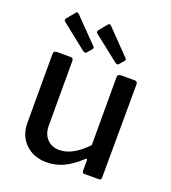

<svg xmlns="http://www.w3.org/2000/svg" viewBox="-138 -854 860 967"><g transform="rotate(20 291.5 -371.0)"><path d="M407 -149V-513Q407 -530 426 -530H498Q514 -530 514 -514L512 -14Q512 0 500 0H422Q410 0 410 -13V-69Q410 -81 400 -72Q351 -27 309 -8.5Q267 10 221 10Q152 10 108 -32.5Q64 -75 64 -145V-512Q64 -530 82 -530H155Q170 -530 170 -514V-167Q170 -123 195 -96.5Q220 -70 262 -70Q331 -70 407 -149ZM118 -749 245 -619Q248 -616 248 -612Q248 -607 244 -603L225 -581Q221 -575 216 -575Q212 -575 204 -580L73 -684Q64 -690 64 -695Q64 -700 69 -707L103 -748Q109 -756 118 -749ZM291 -749 417 -619Q421 -615 421 -612Q421 -608 416 -603L397 -581Q392 -575 388 -575Q385 -575 377 -580L245 -684Q237 -689 237 -695Q237 -700 242 -707L276 -748Q282 -756 291 -749Z"/></g></svg>

Font: Libre Franklin Medium
Style: Regular
Weight: 500
Designer: Pablo Impallari, Rodrigo Fuenzalida
Foundry: Impallari Type
Version: Version 1.002; ttfautohint (v1.5)